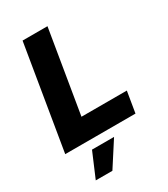

<svg xmlns="http://www.w3.org/2000/svg" viewBox="-229 -832 1023 1167"><g transform="rotate(-30 282.5 -249.0)"><path d="M5.9 0 126.5 -727.5H301.3L205.1 -147.5H523.4L499 0ZM86.9 231 160.6 57.6H315.4L203.6 231Z"/></g></svg>

Font: Inter 28pt ExtraBold
Style: Italic
Weight: 800
Italic angle: -9.3988°
Designer: Rasmus Andersson
Foundry: rsms
Version: Version 4.001;git-66647c0bb